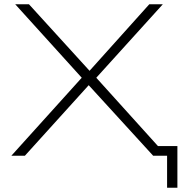

<svg xmlns="http://www.w3.org/2000/svg" viewBox="-20 -725 846 894"><path d="M758 149V0H707V-45H806V149ZM33 0 366 -369 367 -356 51 -705H115L400 -392H394L675 -705H738L422 -356V-370L756 0H693L386 -336H400L96 0Z"/></svg>

Font: Nunito Sans 10pt Expanded ExtraLight
Style: Regular
Weight: 250
Width: 7
Designer: Vernon Adams
Foundry: Vernon Adams
Version: Version 3.101;gftools[0.9.27]